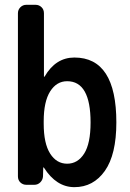

<svg xmlns="http://www.w3.org/2000/svg" viewBox="-20 -770 540 800"><path d="M162.1 -264.6V-254.9Q162.1 -171.9 189 -129.9Q215.8 -87.9 259.8 -87.9Q303.7 -87.9 330.6 -129.9Q357.4 -171.9 357.4 -259.8Q357.4 -431.6 259.8 -431.6Q215.8 -431.6 189 -389.2Q162.1 -346.7 162.1 -264.6ZM89.8 0Q75.2 0 64.9 -9.8Q54.7 -19.5 54.7 -35.2V-714.8Q54.7 -729.5 64.9 -739.7Q75.2 -750 89.8 -750H127.9Q142.6 -750 152.8 -740.2Q163.1 -730.5 163.1 -714.8V-451.2Q163.1 -450.2 164.1 -450.2Q166 -450.2 166 -451.2Q211.9 -530.3 290 -530.3Q464.8 -530.3 464.8 -259.8Q464.8 -126 417 -58.1Q369.1 9.8 290 9.8Q214.8 9.8 163.1 -71.3Q163.1 -72.3 161.1 -72.3H160.2L159.2 -35.2Q158.2 -20.5 147.9 -10.3Q137.7 0 123 0Z"/></svg>

Font: Rounded-L Mgen+ 1m medium
Style: Regular
Weight: 500
Designer: [Source Han Sans]
Ryoko NISHIZUKA  (kana & ideographs); Paul D. Hunt (Latin, Greek & Cyrillic); Wenlong ZHANG  (bopomofo
Version: Version 1.059.20150602